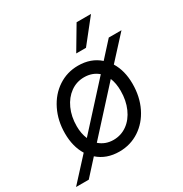

<svg xmlns="http://www.w3.org/2000/svg" viewBox="-218 -868 1022 1073"><g transform="rotate(-30 293.0 -332.0)"><path d="M60 -224Q60 -306 93 -373Q126 -440 183.5 -478Q241 -516 312 -516Q395 -516 450 -467L540 -566H622L489 -421Q526 -361 526 -276Q526 -193 493.5 -126.5Q461 -60 403.5 -22Q346 16 274 16Q191 16 136 -33L46 66H-36L97 -79Q60 -139 60 -224ZM153 -141 399 -411Q362 -443 309 -443Q260 -443 221 -415Q182 -387 159.5 -337.5Q137 -288 137 -226Q137 -179 153 -141ZM278 -57Q327 -57 366 -85Q405 -113 427 -163Q449 -213 449 -275Q449 -324 434 -360L188 -90Q226 -57 278 -57ZM520 -730 401 -580H338L427 -730Z"/></g></svg>

Font: MedMera Sans
Style: Italic
Weight: 400
Italic angle: -11°
Designer: Kasper Nordkvist
Foundry: UNCUT.wtf
Version: Version 1.300